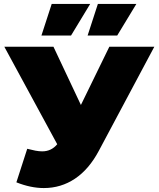

<svg xmlns="http://www.w3.org/2000/svg" viewBox="-20 -937 804 973"><path d="M390 -405 534 -700H762L481 -173Q431 -79 360 -31.5Q289 16 202 16Q136 16 63 -13L118 -183Q141 -177 159.5 -173.5Q178 -170 194 -170Q240 -170 270 -206L2 -700H251ZM424 -757 476 -917H671L574 -757ZM190 -757 242 -917H437L340 -757Z"/></svg>

Font: Montserrat-Alt1 Black
Style: Regular
Weight: 900
Designer: Differentunic
Foundry: Differentunic
Version: Version 7.222